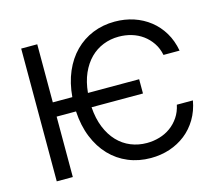

<svg xmlns="http://www.w3.org/2000/svg" viewBox="-105 -872 1159 1016"><g transform="rotate(-15 474.5 -363.5)"><path d="M649.1 -331H367.5Q371.8 -268.1 391.5 -219.8Q411.2 -171.5 442.5 -138.7Q473.7 -105.8 514.7 -89.1Q555.8 -72.4 602.3 -72.4Q638.5 -72.4 672.1 -82.4Q705.6 -92.3 732.8 -112Q759.9 -131.7 779.5 -160.7Q799 -189.6 806.8 -227.3H894.9Q884.9 -171.5 858.5 -127.3Q832 -83.1 793.3 -52.7Q754.6 -22.4 706 -6.2Q657.3 9.9 602.3 9.9Q535.9 9.9 479.2 -13.7Q422.6 -37.3 380.3 -81.5Q338.1 -125.7 312.5 -188.7Q286.9 -251.8 282.3 -331H176.1V0H88.1V-727.3H176.1V-409.1H283Q289.4 -485.4 315.5 -546.2Q341.6 -606.9 383.7 -649.3Q425.8 -691.8 481.5 -714.5Q537.3 -737.2 602.3 -737.2Q657.3 -737.2 706 -721.1Q754.6 -704.9 793.3 -674.5Q832 -644.2 858.5 -600.1Q884.9 -556.1 894.9 -500H806.8Q799 -538 779.5 -566.8Q759.9 -595.5 732.8 -615.2Q705.6 -634.9 672.1 -644.9Q638.5 -654.8 602.3 -654.8Q556.8 -654.8 516.9 -638.8Q476.9 -622.9 445.8 -591.8Q414.8 -560.7 394.5 -514.9Q374.3 -469.1 368.6 -409.1H649.1Z"/></g></svg>

Font: Interop
Style: Regular
Weight: 400
Designer: Rasmus Andersson, Google, Jang Haemin
Foundry: jhaemin
Version: Version 1.008